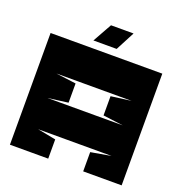

<svg xmlns="http://www.w3.org/2000/svg" viewBox="-139 -911 979 1032"><g transform="rotate(20 350.0 -394.5)"><path d="M564 -445H134L249 -430V-320L134 -305H564L449 -320V-430ZM669 -639V0H449V-110L564 -130H144L249 -110V0H30V-639ZM260 -680H393L450 -789H321Z"/></g></svg>

Font: Banana Brick
Style: Regular
Weight: 400
Designer: artmaker
Foundry: artmaker
Version: Version 4.000 2011 initial release